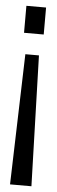

<svg xmlns="http://www.w3.org/2000/svg" viewBox="-53 -573 235 787"><g transform="rotate(5 64.0 -179.5)"><path d="M20 188 36 -349H92L108 188ZM23 -436V-547H104V-436Z"/></g></svg>

Font: League Gothic Condensed
Style: Regular
Weight: 400
Width: 3
Designer: The League of Moveable Type
Version: Version 2.001